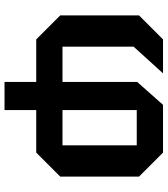

<svg xmlns="http://www.w3.org/2000/svg" viewBox="34 -634 740 848"><g transform="rotate(90 404.0 -210.0)"><path d="M466 -116H622V-444H466ZM154 0 48 -106V-454L154 -560H304L186 -430V-116H342V-446L443 -560H654L760 -454V-106L654 0H466V140H342V0Z"/></g></svg>

Font: Tektur SemiBold
Style: Regular
Weight: 600
Designer: Adam Jagosz
Foundry: Adam Jagosz
Version: Version 1.005;gftools[0.9.30]